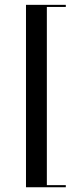

<svg xmlns="http://www.w3.org/2000/svg" viewBox="-20 -643 355 809"><path d="M89.5 146V-622.6H257.3V-613.7H177.4V137.1H257.3V146Z"/></svg>

Font: Playfair 144pt SemiExpanded Medium
Style: Regular
Weight: 500
Width: 6
Designer: Claus Eggers Sørensen
Foundry: Claus Eggers Sørensen
Version: Version 2.203